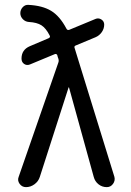

<svg xmlns="http://www.w3.org/2000/svg" viewBox="-20 -769 540 789"><path d="M86.9 0Q70.3 0 60.5 -13.7Q50.8 -27.3 56.6 -42L219.7 -511.7Q222.7 -519.5 219.7 -528.3Q218.8 -530.3 217.3 -534.7Q215.8 -539.1 215.8 -541Q214.8 -544.9 211.9 -546.4Q209 -547.9 206.1 -546.9L102.5 -503.9Q89.8 -499 79.1 -506.3Q68.4 -513.7 68.4 -528.3Q68.4 -564.5 102.5 -579.1L180.7 -612.3Q187.5 -616.2 184.6 -622.1Q168.9 -653.3 150.4 -665Q131.8 -676.8 98.6 -678.7Q84 -679.7 73.7 -690.4Q63.5 -701.2 63.5 -714.8Q63.5 -728.5 73.2 -739.3Q83 -750 96.7 -749Q154.3 -746.1 189.9 -724.6Q225.6 -703.1 252.9 -651.4Q256.8 -643.6 264.6 -646.5L373 -691.4Q384.8 -696.3 396.5 -689Q408.2 -681.6 408.2 -668Q408.2 -651.4 398.4 -637.2Q388.7 -623 373 -616.2L291 -582Q283.2 -579.1 287.1 -570.3Q289.1 -563.5 294.4 -546.4Q299.8 -529.3 302.7 -519.5L450.2 -42Q454.1 -26.4 444.3 -13.2Q434.6 0 418.9 0Q399.4 0 384.8 -11.7Q370.1 -23.4 365.2 -42L263.7 -409.2Q263.7 -410.2 262.7 -410.2Q261.7 -410.2 261.7 -409.2L143.6 -42Q137.7 -23.4 121.6 -11.7Q105.5 0 86.9 0Z"/></svg>

Font: Rounded Mgen+ 2m regular
Style: Regular
Weight: 400
Designer: [Source Han Sans]
Ryoko NISHIZUKA  (kana & ideographs); Paul D. Hunt (Latin, Greek & Cyrillic); Wenlong ZHANG  (bopomofo
Version: Version 1.059.20150602